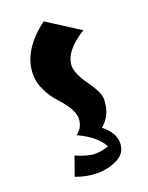

<svg xmlns="http://www.w3.org/2000/svg" viewBox="-145 -637 709 919"><g transform="rotate(-20 209.5 -177.5)"><path d="M114 91Q174 117 210.5 117Q247 117 279 104Q251 47 157 3Q194 -25 194 -71Q194 -117 127 -188Q102 -215 81 -256.5Q60 -298 60 -340Q60 -462 195 -563L359 -458Q248 -390 248 -315Q248 -276 293.5 -213Q339 -150 339 -115Q339 -36 283 11Q340 56 340 108Q340 160 292.5 184Q245 208 190.5 208Q136 208 80 187Z"/></g></svg>

Font: Joti One
Style: Regular
Weight: 400
Designer: Eduardo Rodriguez Tunni
Foundry: Eduardo Rodriguez Tunni
Version: Version 1.001